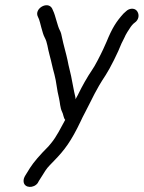

<svg xmlns="http://www.w3.org/2000/svg" viewBox="-20 -524 560 748"><path d="M128 -458 132 -449C136 -440 145 -394 154 -378C165 -358 165 -338 173 -310C182 -277 183 -266 192 -234C200 -205 201 -176 210 -141C214 -124 214 -104 222 -88C227 -79 227 -65 234 -57C217 -26 200 9 179 34L169 46C135 80 111 108 97 130C90 141 84 151 79 159C74 167 71 175 72 184C75 210 112 210 127 189C127 188 133 178 146 158C164 129 162 132 191 102C231 61 257 27 295 -53C298 -60 304 -72 313 -89C342 -144 351 -170 392 -232C408 -256 441 -322 453 -354L464 -376C467 -383 471 -391 476 -399L489 -419C492 -423 495 -427 499 -431L510 -440C523 -453 522 -471 513 -482C503 -494 483 -492 471 -480L461 -471C433 -440 417 -415 395 -361C389 -347 378 -322 360 -288C343 -254 333 -246 310 -205C289 -168 288 -161 274 -137C275 -141 273 -150 269 -166C267 -176 264 -190 261 -207C257 -233 247 -266 243 -290C239 -310 226 -355 222 -376C220 -388 217 -399 213 -406C204 -422 196 -464 187 -482L183 -491C166 -522 111 -490 128 -458Z"/></svg>

Font: Squarish
Style: It
Weight: 400
Foundry: Cannot Into Space Fonts
Version: Version 0.272